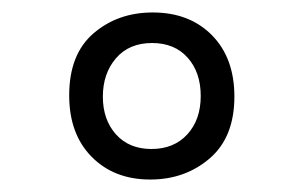

<svg xmlns="http://www.w3.org/2000/svg" viewBox="-20 -684 487 308"><path d="M91 -531Q91 -597 130 -630.5Q169 -664 225 -664Q284 -664 320 -627.5Q356 -591 356 -529Q356 -464 316.5 -430Q277 -396 221 -396Q163 -396 127 -432.5Q91 -469 91 -531ZM302 -530Q302 -568 281 -591.5Q260 -615 224 -615Q187 -615 166 -590.5Q145 -566 145 -529Q145 -492 166 -468.5Q187 -445 223 -445Q259 -445 280.5 -468.5Q302 -492 302 -530Z"/></svg>

Font: Bellota Text
Style: Regular
Weight: 400
Designer: Kemie Guaida
Foundry: Kemie Guaida
Version: Version 4.001